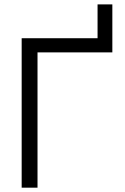

<svg xmlns="http://www.w3.org/2000/svg" viewBox="-20 -867 578 887"><path d="M80.1 -690.4H430.7V-846.7H499V-625H153.3V0H80.1Z"/></svg>

Font: DINish
Style: Regular
Weight: 400
Designer: Bert Driehuis
Foundry: Playbeing
Version: Version 3.008; git-95204e4c-release